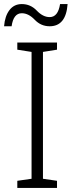

<svg xmlns="http://www.w3.org/2000/svg" viewBox="-42 -923 352 943"><path d="M238 0H43V-35L113 -45V-668L43 -679V-714H238V-679L169 -668V-45L238 -35ZM290 -903H253Q243 -839 202 -839Q169 -839 138.5 -871Q108 -903 65 -903Q27 -903 4.5 -873.5Q-18 -844 -22 -794H15Q24 -858 65 -858Q98 -858 128.5 -826Q159 -794 202 -794Q282 -794 290 -903Z"/></svg>

Font: Noto Sans UI SemiCondensed Light
Style: Regular
Weight: 300
Width: 4
Designer: Monotype Design Team
Foundry: Monotype Imaging Inc.
Version: Version 1.901